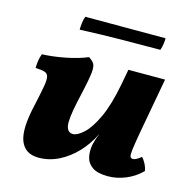

<svg xmlns="http://www.w3.org/2000/svg" viewBox="-97 -726 820 829"><g transform="rotate(15 313.5 -311.0)"><path d="M146 9Q85 9 65 -42.5Q45 -94 72 -208Q84 -263 89.5 -294Q95 -325 91.5 -339Q88 -353 74 -357Q60 -361 34 -362Q34 -377 36.5 -394.5Q39 -412 45 -426Q95 -428 150 -439Q205 -450 245 -467Q259 -458 266.5 -448.5Q274 -439 274 -420Q274 -401 267 -365Q260 -329 246 -268Q228 -185 233.5 -156.5Q239 -128 263 -128Q283 -128 311 -154Q339 -180 365.5 -237Q392 -294 410 -388L423 -458H587L541 -206Q532 -154 529 -130Q526 -106 529 -98.5Q532 -91 542 -91Q554 -91 577 -110Q586 -102 594.5 -85.5Q603 -69 605 -54Q574 -23 534.5 -7Q495 9 456 9Q410 9 386.5 -7Q363 -23 357 -49.5Q351 -76 357 -107Q360 -118 363.5 -130Q367 -142 373 -155H372Q349 -108 314 -71Q279 -34 236 -12.5Q193 9 146 9ZM175 -571Q175 -584 177 -601Q179 -618 184 -631H543Q543 -620 541 -605.5Q539 -591 534 -577Q449 -577 360 -576Q271 -575 175 -571Z"/></g></svg>

Font: Vollkorn ExtraBold
Style: Italic
Weight: 800
Italic angle: -11°
Designer: Friedrich Althausen
Foundry: Friedrich Althausen
Version: Version 5.000; ttfautohint (v1.8.3)